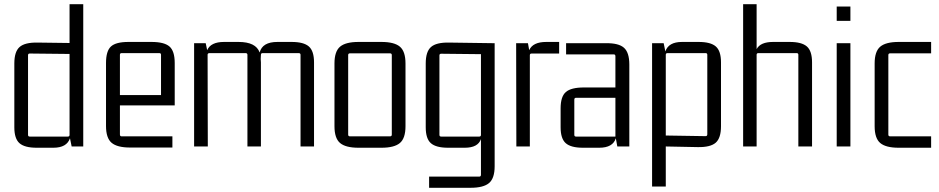

<svg xmlns="http://www.w3.org/2000/svg" viewBox="-20 -695 4455 911"><path d="M310 -675H375V0H320L312 -39Q297 6 233 6H154Q97 6 72.5 -15.5Q48 -37 48 -91V-394Q48 -450 73 -472Q98 -494 158 -493L310 -491ZM310 -55V-439L121 -441Q113 -441 113 -433V-55Q113 -47 121 -47H302Q310 -47 310 -55Z M798 5H597Q536 5 509.5 -17.5Q483 -40 483 -97V-396Q483 -453 506.5 -474.5Q530 -496 589 -496H699Q759 -496 784 -474.5Q809 -453 809 -396V-195H549V-57Q549 -48 557 -48H798ZM557 -443Q549 -443 549 -435V-244H744V-435Q744 -443 736 -443Z M1043 -496H1112Q1194 -496 1212 -446Q1225 -496 1296 -496H1364Q1421 -496 1445.5 -474.5Q1470 -453 1470 -399V0H1406V-435Q1406 -443 1397 -443H1226Q1218 -443 1218 -435L1217 -415Q1218 -410 1218 -399V0H1154V-435Q1154 -443 1145 -443H974Q965 -443 965 -435L966 0H901V-490H956L963 -457Q980 -496 1043 -496Z M1567 -96V-394Q1567 -451 1593.5 -473.5Q1620 -496 1681 -496H1790Q1851 -496 1877.5 -473.5Q1904 -451 1904 -394V-96Q1904 -39 1877.5 -16.5Q1851 6 1790 6H1681Q1620 6 1593.5 -16.5Q1567 -39 1567 -96ZM1830 -442H1641Q1632 -442 1632 -434V-56Q1632 -48 1641 -48H1830Q1839 -48 1839 -56V-434Q1839 -442 1830 -442Z M2254 143Q2262 143 2262 134V-35Q2248 6 2185 6H2106Q2049 6 2024.5 -15.5Q2000 -37 2000 -91V-394Q2000 -450 2025 -472Q2050 -494 2110 -493L2327 -490V94Q2327 151 2300.5 173.5Q2274 196 2213 196H2016V143ZM2262 -55V-438L2073 -440Q2065 -440 2065 -432V-55Q2065 -47 2073 -47H2254Q2262 -47 2262 -55Z M2572 -496H2633V-441H2502Q2494 -441 2494 -433V0H2430L2429 -490H2485L2491 -457Q2508 -496 2572 -496Z M2823 6H2746Q2689 6 2664.5 -15.5Q2640 -37 2640 -91V-181Q2640 -237 2665 -258.5Q2690 -280 2750 -280H2900V-428Q2900 -437 2892 -437H2666V-490H2855Q2915 -491 2940.5 -468.5Q2966 -446 2966 -389V0H2909L2902 -39Q2888 6 2823 6ZM2900 -47V-231H2713Q2705 -231 2705 -222V-55Q2705 -47 2713 -47Z M3139 190H3074V-490H3129L3137 -451Q3152 -496 3216 -496H3295Q3352 -496 3376.5 -474.5Q3401 -453 3401 -399V-96Q3401 -40 3376 -18Q3351 4 3291 3L3139 0ZM3139 -435V-52L3328 -49Q3336 -49 3336 -58V-435Q3336 -443 3328 -443H3147Q3139 -443 3139 -435Z M3648 -496H3727Q3784 -496 3808.5 -474.5Q3833 -453 3833 -399V0H3768V-435Q3768 -443 3760 -443H3578Q3570 -443 3570 -435V0H3506V-675H3570V-462Q3588 -496 3648 -496Z M4015 -596H3950V-664H4015ZM4015 0H3950V-490H4015Z M4398 6H4244Q4183 6 4156.5 -16.5Q4130 -39 4130 -96V-394Q4130 -451 4156.5 -473.5Q4183 -496 4244 -496H4398V-442H4204Q4195 -442 4195 -434V-56Q4195 -48 4204 -48H4398Z"/></svg>

Font: Gemunu Libre Light
Style: Regular
Weight: 300
Designer: Puspanada Ekanayake, Sola Matas, Pathum Egodawatta, Kosala Senevirathne
Foundry: mooniak
Version: Version 1.100